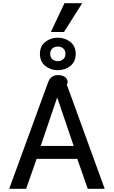

<svg xmlns="http://www.w3.org/2000/svg" viewBox="-20 -1192 719 1212"><path d="M282 -668Q291 -694 306.5 -706Q322 -718 345 -718Q374 -718 390.5 -705.5Q407 -693 407 -674Q407 -670 402 -657L641 0H534L468 -189H211L145 0H38ZM445 -271 341 -577 237 -271ZM232 -852Q232 -900 265.5 -927Q299 -954 345 -954Q391 -954 424.5 -927Q458 -900 458 -852Q458 -803 424.5 -776Q391 -749 345 -749Q299 -749 265.5 -776Q232 -803 232 -852ZM393 -852Q393 -874 379.5 -886Q366 -898 345 -898Q324 -898 310.5 -886Q297 -874 297 -852Q297 -830 311 -818Q325 -806 345 -806Q365 -806 379 -818Q393 -830 393 -852ZM387 -1172H499L384 -990H301Z"/></svg>

Font: Niramit Medium
Style: Regular
Weight: 500
Designer: Katatrad Aksorn Co.,Ltd.
Foundry: Cadson Demak Co.,Ltd.
Version: Version 1.000; ttfautohint (v1.6)